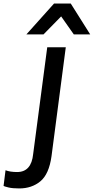

<svg xmlns="http://www.w3.org/2000/svg" viewBox="-37 -1045 526 1077"><path d="M469 -852ZM469 -852H377L306 -953L207 -852H111L266 -1025H360ZM71 12Q33 12 10.5 6.5Q-12 1 -17 -2L-6 -90Q20 -80 59 -80Q139 -80 149 -181L228 -780H332L252 -169Q238 -68 189.5 -28Q141 12 71 12Z"/></svg>

Font: Tanohe Sans Medium
Style: Italic
Weight: 500
Designer: Village Type and Design LLC & Cristiano Sobral
Foundry: Cooper Hewitt Smithsonian Design Museum
Version: Version 1.00;September 29, 2021;FontCreator 13.0.0.2655 64-b